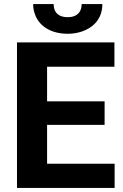

<svg xmlns="http://www.w3.org/2000/svg" viewBox="-20 -918 602 938"><path d="M491 -308V-423H210V-592H539V-711H63V0H540V-118H210V-308ZM311 -834C268 -834 242 -855 242 -898H142C142 -877 146 -858 154 -840C177 -786 234 -753 311 -753C336 -753 359 -757 380 -764C435 -783 480 -825 480 -898H379C379 -857 354 -834 311 -834Z"/></svg>

Font: Asimov
Style: Regular
Weight: 500
Designer: Google
Version: Version 2.000980; 2014